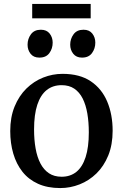

<svg xmlns="http://www.w3.org/2000/svg" viewBox="-20 -944 624 975"><path d="M32 -278.5Q32 -349 54.2 -403.2Q76.5 -457.5 114.2 -494.5Q152 -531.5 199.5 -550.2Q247 -569 297.5 -569Q385 -569 441 -531.2Q497 -493.5 524.5 -428Q552 -362.5 552 -280Q552 -209 529.8 -154.5Q507.5 -100 469.8 -63.2Q432 -26.5 384.5 -7.8Q337 11 286 11Q221 11 173 -10.8Q125 -32.5 94 -71.8Q63 -111 47.5 -163.8Q32 -216.5 32 -278.5ZM293 -46.5Q337 -46.5 367.8 -71.2Q398.5 -96 414.8 -146.2Q431 -196.5 431 -271.5Q431 -323.5 423.5 -367.5Q416 -411.5 399.8 -443.8Q383.5 -476 357.2 -493.8Q331 -511.5 293 -511.5Q248.5 -511.5 217.2 -486.8Q186 -462 169.5 -412.2Q153 -362.5 153 -286.5Q153 -234 160.8 -190.2Q168.5 -146.5 185.2 -114.2Q202 -82 228.5 -64.2Q255 -46.5 293 -46.5ZM179.5 -651.5Q150.5 -651.5 135.2 -671Q120 -690.5 120 -717Q120 -746.5 137 -769.8Q154 -793 187 -793H188Q217 -793 232.2 -773.5Q247.5 -754 247.5 -727.5Q247.5 -697.5 230.8 -674.5Q214 -651.5 180.5 -651.5ZM396 -651.5Q367.5 -651.5 352 -671Q336.5 -690.5 336.5 -717Q336.5 -746.5 353.5 -769.8Q370.5 -793 403.5 -793H404.5Q433.5 -793 448.8 -773.5Q464 -754 464 -727.5Q464 -697.5 447.2 -674.5Q430.5 -651.5 397 -651.5ZM440.5 -924V-851H143.5V-924Z"/></svg>

Font: Merriweather 20pt Medium
Style: Regular
Weight: 500
Version: Version 2.100